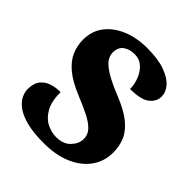

<svg xmlns="http://www.w3.org/2000/svg" viewBox="-199 -859 1003 1003"><g transform="rotate(45 302.5 -357.0)"><path d="M284 10Q203 10 152 -4Q101 -18 73 -40Q45 -62 34.5 -86Q24 -110 24 -129Q24 -174 43.5 -198Q63 -222 93 -231.5Q123 -241 157 -241Q157 -173 179.5 -133Q202 -93 236.5 -75.5Q271 -58 306 -58Q359 -58 387.5 -88.5Q416 -119 416 -153Q416 -185 394.5 -208Q373 -231 333.5 -251Q294 -271 240 -293Q164 -324 122 -359Q80 -394 63 -434Q46 -474 46 -518Q46 -582 81.5 -628Q117 -674 178 -699Q239 -724 315 -724Q396 -724 447.5 -705Q499 -686 523 -657.5Q547 -629 547 -598Q547 -561 514.5 -535Q482 -509 402 -509Q402 -543 389 -576.5Q376 -610 351.5 -632.5Q327 -655 291 -655Q254 -655 228.5 -637Q203 -619 203 -579Q203 -559 216 -538Q229 -517 267.5 -492.5Q306 -468 380 -438Q456 -408 498.5 -373.5Q541 -339 558 -299.5Q575 -260 575 -212Q575 -147 539.5 -97Q504 -47 438.5 -18.5Q373 10 284 10Z"/></g></svg>

Font: Noto Serif Hebrew Black
Style: Regular
Weight: 900
Version: Version 2.003